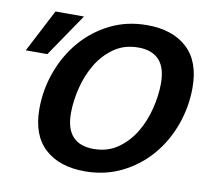

<svg xmlns="http://www.w3.org/2000/svg" viewBox="-82 -825 1000 929"><g transform="rotate(10 418.0 -360.5)"><path d="M124 -246Q124 -341 156.5 -429.5Q189 -518 247.5 -586Q306 -654 387.5 -694.5Q469 -735 568 -735Q693 -735 764.5 -669.5Q836 -604 836 -475Q836 -380 804 -291.5Q772 -203 713.5 -135Q655 -67 573 -26.5Q491 14 392 14Q267 14 195.5 -51.5Q124 -117 124 -246ZM415 -100Q484 -100 534.5 -135.5Q585 -171 617.5 -225.5Q650 -280 666 -345Q682 -410 682 -469Q682 -546 647 -583.5Q612 -621 545 -621Q476 -621 425.5 -585.5Q375 -550 342.5 -495.5Q310 -441 294 -376Q278 -311 278 -252Q278 -175 313 -137.5Q348 -100 415 -100ZM116 -513H10L119 -723H259Z"/></g></svg>

Font: Perun
Style: Bold Italic
Weight: 700
Italic angle: -12°
Foundry: Copyright (c) Stefan Peev, Context Ltd, 2016
Version: Version 1.027